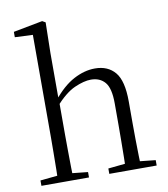

<svg xmlns="http://www.w3.org/2000/svg" viewBox="-88 -876 833 950"><g transform="rotate(-10 328.5 -401.0)"><path d="M43 0V-27L153 -38H178L282 -27V0ZM128 0Q129 -24 129.5 -65Q130 -106 130.5 -150Q131 -194 131 -227V-743L41 -747V-774L188 -802L204 -793L201 -639V-405L202 -393V-227Q202 -194 202.5 -150Q203 -106 203.5 -65Q204 -24 205 0ZM384 0V-27L492 -38H518L622 -27V0ZM468 0Q469 -24 469.5 -64.5Q470 -105 470.5 -149Q471 -193 471 -227V-339Q471 -415 445.5 -445Q420 -475 375 -475Q340 -475 292.5 -454Q245 -433 189 -370L172 -403H190Q242 -468 296.5 -497Q351 -526 404 -526Q469 -526 505 -483Q541 -440 541 -337V-227Q541 -193 541.5 -149Q542 -105 543 -64.5Q544 -24 545 0Z"/></g></svg>

Font: Noto Serif KR ExtraLight Light
Style: Regular
Weight: 300
Version: Version 2.003-H1;hotconv 1.1.1;makeotfexe 2.6.0